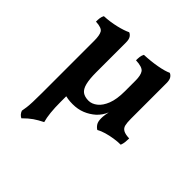

<svg xmlns="http://www.w3.org/2000/svg" viewBox="-190 -610 997 997"><g transform="rotate(45 309.0 -111.0)"><path d="M200 -107V40Q200 84 203.5 117.5Q207 151 214 175Q184 190 163 204.5Q142 219 116 245Q106 240 99.5 232Q93 224 90 215Q93 200 95 184Q97 168 98 142.5Q99 117 99 75V-186ZM438 9Q426 2 417.5 -11Q409 -24 409 -48Q409 -61 411 -74Q413 -87 417 -106.5Q421 -126 429 -155H520Q520 -127 524 -110.5Q528 -94 542.5 -86Q557 -78 586 -77Q586 -64 584.5 -50Q583 -36 578 -23Q555 -23 529 -19Q503 -15 479 -8Q455 -1 438 9ZM397 -312Q397 -352 384.5 -369.5Q372 -387 324 -389Q324 -403 325.5 -415Q327 -427 333 -438Q383 -440 427 -448Q471 -456 494 -467Q505 -463 512.5 -451.5Q520 -440 520 -417V-133L415 -97Q403 -67 378 -43Q352 -20 321 -7.5Q290 5 252 5Q178 5 138.5 -34Q99 -73 99 -176V-307Q99 -347 89 -364.5Q79 -382 35 -384Q35 -398 36.5 -410Q38 -422 44 -433Q88 -435 130 -445Q172 -455 196 -467Q207 -463 214.5 -451.5Q222 -440 222 -417V-199Q222 -149 229.5 -119.5Q237 -90 253.5 -78Q270 -66 298 -66Q322 -66 345 -84Q368 -102 382.5 -139Q397 -176 397 -234Z"/></g></svg>

Font: Vollkorn SemiBold
Style: Regular
Weight: 600
Designer: Friedrich Althausen
Foundry: Friedrich Althausen
Version: Version 5.000